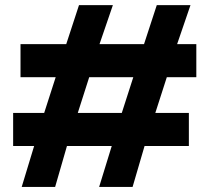

<svg xmlns="http://www.w3.org/2000/svg" viewBox="-20 -740 837 760"><path d="M65.9 0 115.1 -162H32V-293H154.9L200.4 -434.4H61.2V-565.3H242.2L292.7 -719.7H426.8L373.9 -565.3H550.1L600.6 -719.7H734L681.1 -565.3H757.1V-434.4H640.3L594.8 -293H727.6V-162H552.2L504.8 0H372.4L422.3 -162H245L198.2 0ZM287.9 -293H462.1L507.6 -434.4H333.1Z"/></svg>

Font: Orbitron
Style: Regular
Weight: 400
Designer: Matt McInerney
Foundry: The League of Moveable Type
Version: Version 2.001